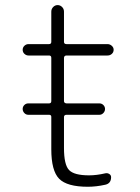

<svg xmlns="http://www.w3.org/2000/svg" viewBox="-20 -710 540 740"><path d="M88.9 -311.5H168.9Q177.7 -311.5 177.7 -320.3V-487.3Q177.7 -496.1 168.9 -496.1H89.8Q81.1 -496.1 74.2 -502.4Q67.4 -508.8 67.4 -518.1Q67.4 -527.3 74.2 -533.7Q81.1 -540 89.8 -540H168.9Q177.7 -540 177.7 -548.8V-665Q177.7 -675.8 185.1 -683.1Q192.4 -690.4 202.1 -690.4Q211.9 -690.4 219.2 -683.1Q226.6 -675.8 226.6 -665V-548.8Q226.6 -540 236.3 -540H394.5Q403.3 -540 410.6 -533.7Q418 -527.3 418 -518.1Q418 -508.8 411.1 -502.4Q404.3 -496.1 394.5 -496.1H236.3Q227.5 -496.1 226.6 -487.3V-320.3Q226.6 -312.5 236.3 -311.5H363.3Q372.1 -311.5 378.4 -305.2Q384.8 -298.8 384.8 -290Q384.8 -281.2 378.4 -274.4Q372.1 -267.6 363.3 -267.6H236.3Q227.5 -267.6 226.6 -259.8V-139.6Q226.6 -75.2 246.1 -54.7Q265.6 -34.2 323.2 -34.2Q352.5 -34.2 385.7 -42Q393.6 -43.9 400.9 -39.6Q408.2 -35.2 408.2 -27.3Q408.2 -2.9 385.7 2Q350.6 9.8 318.4 9.8Q238.3 9.8 208 -21Q177.7 -51.8 177.7 -134.8V-259.8Q177.7 -267.6 168.9 -267.6H88.9Q80.1 -267.6 73.7 -274.4Q67.4 -281.2 67.4 -290Q67.4 -298.8 73.7 -305.2Q80.1 -311.5 88.9 -311.5Z"/></svg>

Font: Rounded-X Mgen+ 2m light
Style: Regular
Weight: 200
Designer: [Source Han Sans]
Ryoko NISHIZUKA  (kana & ideographs); Paul D. Hunt (Latin, Greek & Cyrillic); Wenlong ZHANG  (bopomofo
Version: Version 1.059.20150602